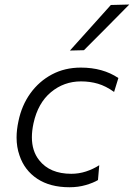

<svg xmlns="http://www.w3.org/2000/svg" viewBox="-20 -798 578 828"><path d="M279.5 9.5Q196 9.5 140.8 -27Q85.5 -63.5 64 -128Q51.5 -163.5 51.5 -205Q51.5 -238 59.5 -275Q73.5 -343.5 111 -395.5Q148.5 -447.5 204 -477Q259.5 -506.5 328.5 -506.5Q423.5 -506.5 490.5 -461.5L472 -401.5Q436.5 -427 402.2 -437Q368 -447 329.5 -447Q255.5 -447 199.5 -400.2Q143.5 -353.5 124.5 -266.5Q117.5 -234 117.5 -206Q117.5 -146.5 149 -107Q195 -48.5 287.5 -48.5Q320 -48.5 350.8 -58.5Q381.5 -68.5 408 -85.5L402.5 -21.5Q382.5 -9.5 350 0Q317.5 9.5 279.5 9.5ZM281.5 -580Q326.5 -630.5 370.5 -679Q414 -727.5 458 -776.5L537.5 -778.5Q488 -728 439.2 -679Q390.5 -630 342 -581.5Z"/></svg>

Font: Heraclito Light
Style: Italic
Weight: 300
Italic angle: -12°
Designer: Kostas Bartsokas (font) & Cristiano Sobral (main changes)
Foundry: Kostas Bartsokas (font) & Cristiano Sobral (main changes)
Version: Version 1.00;July 8, 2020;FontCreator 13.0.0.2655 64-bit